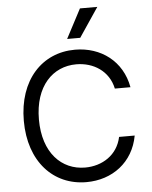

<svg xmlns="http://www.w3.org/2000/svg" viewBox="-63 -1017 853 1079"><g transform="rotate(-5 363.5 -478.0)"><path d="M673.3 -500C646.3 -649.1 527 -737.2 380.7 -737.2C194.6 -737.2 59.7 -593.8 59.7 -363.6C59.7 -133.5 194.6 9.9 380.7 9.9C527 9.9 646.3 -78.1 673.3 -227.3H585.2C563.9 -126.4 477.3 -72.4 380.7 -72.4C248.6 -72.4 144.9 -174.7 144.9 -363.6C144.9 -552.6 248.6 -654.8 380.7 -654.8C477.3 -654.8 563.9 -600.9 585.2 -500ZM342.3 -801.1H416.2L527 -965.9H429Z"/></g></svg>

Font: Karasuma Gothic
Style: Regular
Weight: 400
Designer: Rasmus Andersson, Ryoko Nishizuka
Foundry: Genbu
Version: Version 1.00